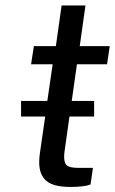

<svg xmlns="http://www.w3.org/2000/svg" viewBox="-20 -698 432 720"><path d="M59 -319.5H157.5L177.5 -457H96.5L107 -525H189.5L211 -677.5H300.5L279 -525H391.5L381.5 -457H268.5L249 -319.5H333V-261H240.5L222.5 -133.5Q220.5 -121 220.5 -109.5Q220.5 -84.5 232.5 -76.5Q244.5 -68.5 274 -68.5H328.5L319.5 -6Q295 3 244 3Q180.5 3 153.8 -19.8Q127 -42.5 127 -89.5Q127 -106.5 130 -126.5L149.5 -261H59Z"/></svg>

Font: 1883 Sans
Style: Italic
Weight: 400
Italic angle: -8°
Designer: 1883 Sans project is a fork of Public Sans.
Version: Version 1.009